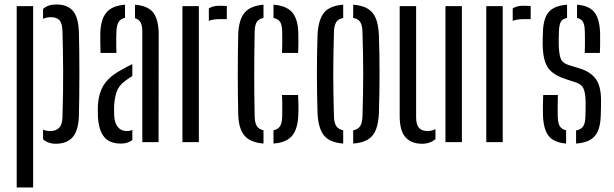

<svg xmlns="http://www.w3.org/2000/svg" viewBox="-20 -627 2707 847"><path d="M53.7 200V-600H126.2V200ZM169.9 -55.1Q176.1 -52.2 183.9 -50.6Q191.6 -48.9 200.8 -48.9Q227.4 -48.9 241.1 -63.4Q254.9 -77.9 255.6 -110.2Q257.2 -163.2 258 -212.7Q258.8 -262.2 258.6 -309.2Q258.4 -356.2 257.6 -401.2Q256.8 -446.1 255.6 -489.8Q254.9 -522.5 243.2 -536.8Q231.5 -551.1 204.8 -551.1Q184.9 -551.1 169.9 -543.9V-587.7Q180.8 -597.4 194.8 -602.3Q208.8 -607.2 229 -607.2Q277.6 -607.2 301.8 -578.9Q325.9 -550.7 328.1 -484.7Q329.1 -451.3 329.6 -404.6Q330.2 -357.9 330.2 -306.2Q330.2 -254.4 329.6 -204.7Q329.1 -155.1 328.1 -115.7Q325.9 -50.2 300.2 -21.5Q274.4 7.2 225.8 7.2Q191.9 7.2 169.9 -12.9Z M412.2 -108.6Q411.7 -121.2 411.5 -134.2Q411.3 -147.2 411.8 -159.3Q413.7 -195.2 423.8 -223.5Q433.8 -251.9 456 -275.4Q478.3 -298.8 516.8 -319.5Q528.1 -326.2 540 -332.3Q551.9 -338.3 563.8 -344.2V-291.7Q556.6 -287.4 548.9 -282.1Q541.1 -276.8 532.3 -270.1Q503.5 -249.4 494.3 -220.9Q485 -192.5 483.5 -159.3Q483 -150.6 483.2 -138.4Q483.4 -126.1 483.9 -113.4Q486.4 -82.3 500.8 -65.6Q515.1 -48.9 539.3 -48.9Q552.8 -48.9 563.8 -53.9V-9.6Q544.6 6.4 513.7 6.4Q463.8 6.4 440.1 -22.1Q416.4 -50.5 412.2 -108.6ZM423.5 -393.6Q423 -411.9 422.5 -437.5Q422 -463.2 422.5 -482.5Q424.8 -542.5 449.6 -572.1Q474.4 -601.8 531.5 -606.3V-548.4Q513.4 -544.8 504.2 -531.3Q495 -517.9 493.6 -489.6Q493.1 -478.2 492.8 -461Q492.6 -443.9 492.8 -426.1Q493.1 -408.2 493.6 -393.6ZM607.8 0V-487.3Q607.8 -513 600.6 -527.2Q593.4 -541.5 575.5 -546.6V-606.3Q634.3 -601.3 657.3 -569.7Q680.2 -538 680.1 -472.8L679.5 0Z M784.7 0V-600H857.2V0ZM901.3 -535.1V-589.8Q918.4 -601.6 948.3 -601.6Q956.9 -601.6 965.8 -601.2Q974.6 -600.8 980.6 -600.6V-542.6H949.1Q920.2 -542.6 901.3 -535.1Z M1031 -118.7Q1030 -157.6 1029.5 -203.8Q1029 -249.9 1029 -298.6Q1029 -347.2 1029.5 -393.9Q1030 -440.5 1031 -480.1Q1034.3 -542.4 1060 -572Q1085.6 -601.7 1142.4 -606.3V-547.8Q1122.4 -544.2 1113.4 -531Q1104.4 -517.8 1103.5 -489.6Q1102.5 -437.4 1102 -391.2Q1101.5 -345 1101.5 -300.6Q1101.5 -256.1 1102 -210.2Q1102.5 -164.3 1103.5 -112.3Q1104.4 -83.8 1113.4 -70.2Q1122.4 -56.5 1142.4 -52.3V6.3Q1085 1.6 1059.3 -27.8Q1033.6 -57.1 1031 -118.7ZM1186.5 6.3V-52.2Q1206.3 -56.4 1215.2 -70.1Q1224.2 -83.7 1224.8 -112.3Q1225 -131 1225.2 -154.9Q1225.4 -178.8 1224 -208H1294.9Q1296.3 -186.7 1296.6 -162.5Q1296.9 -138.4 1295.9 -118.7Q1293.5 -57 1268.1 -27.4Q1242.8 2.2 1186.5 6.3ZM1224 -393.6Q1224.9 -409.8 1225.1 -427.4Q1225.4 -445.1 1225.1 -461.4Q1224.9 -477.8 1224.8 -489.6Q1224.2 -517.7 1215.2 -530.9Q1206.3 -544.1 1186.5 -547.7V-606.3Q1243.3 -602.1 1268.8 -572.7Q1294.3 -543.3 1295.9 -482.5Q1296.5 -463.2 1296.4 -439.1Q1296.3 -415 1294.9 -393.6Z M1380.8 -127.8Q1379.5 -166.7 1378.8 -210.3Q1378 -254 1378 -299.3Q1378 -344.6 1378.7 -388.5Q1379.4 -432.4 1380.8 -472Q1383.9 -538.8 1408.9 -570.3Q1433.8 -601.7 1494 -606.3V-547.7Q1472.7 -543.8 1463.5 -529.7Q1454.2 -515.6 1453.3 -487.3Q1451.9 -435.8 1451 -389.9Q1450.1 -344.1 1450.1 -299.9Q1450.1 -255.6 1451 -209.8Q1451.9 -163.9 1453.3 -112.5Q1454.2 -84.5 1463.7 -70.5Q1473.1 -56.5 1494 -52.3V6.3Q1434 1.7 1409 -29.7Q1383.9 -61.2 1380.8 -127.8ZM1538.1 6.3V-52.1Q1559.3 -56.3 1568.7 -70.4Q1578.1 -84.4 1579 -112.5Q1580.4 -164.4 1581.4 -210.2Q1582.3 -256 1582.3 -300.1Q1582.3 -344.2 1581.4 -390Q1580.4 -435.8 1579 -487.3Q1578.1 -516.2 1568.9 -530.1Q1559.7 -544.1 1538.1 -547.9V-606.3Q1578.8 -603.3 1603 -588.3Q1627.1 -573.3 1638.4 -544.8Q1649.6 -516.3 1651.5 -472Q1652.9 -433.1 1653.6 -389.4Q1654.3 -345.7 1654.3 -300.6Q1654.3 -255.5 1653.6 -211.5Q1652.9 -167.5 1651.5 -127.8Q1649.6 -83.8 1638.4 -55Q1627.1 -26.3 1603 -11.5Q1578.8 3.3 1538.1 6.3Z M1743.2 -115.7V-600H1815.7V-110.2Q1815.7 -77.9 1827.8 -63.4Q1840 -48.9 1866.5 -48.9Q1883.9 -48.9 1901 -57.3V-13.3Q1876.7 7.2 1842.5 7.2Q1794.4 7.2 1768.8 -21.4Q1743.2 -50.1 1743.2 -115.7ZM1945.1 0V-600H2017.6V0Z M2125.2 0V-600H2197.7V0ZM2241.8 -535.1V-589.8Q2258.9 -601.6 2288.8 -601.6Q2297.4 -601.6 2306.3 -601.2Q2315.1 -600.8 2321.1 -600.6V-542.6H2289.6Q2260.7 -542.6 2241.8 -535.1Z M2375.3 -118.7Q2374.8 -138.4 2374.9 -162.5Q2375.1 -186.7 2376.3 -208H2441Q2440.1 -178.8 2440.1 -154.9Q2440.1 -131 2440.6 -112.3Q2441.2 -83.7 2449.6 -70.1Q2458.1 -56.5 2477.3 -52.3V6.3Q2422.9 1.7 2400.1 -27.7Q2377.4 -57.1 2375.3 -118.7ZM2521.4 6.3V-51.6Q2543.2 -55.6 2552.5 -69.3Q2561.7 -83 2562.5 -112.3Q2562.9 -126.7 2563.1 -137.3Q2563.3 -147.8 2563.5 -158.1Q2563.7 -168.4 2563.3 -181.2Q2562.5 -216.9 2554.3 -235.8Q2546 -254.7 2521 -263.2L2472.2 -279.2Q2437.2 -291 2415.8 -308.3Q2394.4 -325.6 2384.9 -353.6Q2375.3 -381.6 2374.1 -425.6Q2373.7 -440.3 2374.1 -452.9Q2374.5 -465.4 2374.9 -479.9Q2375.7 -542.3 2399.2 -572Q2422.6 -601.8 2481.5 -606.3V-547.9Q2461.8 -544.3 2454.2 -531Q2446.7 -517.8 2445.8 -489.6Q2445.3 -472.6 2444.9 -460.6Q2444.4 -448.7 2444.8 -430.7Q2445.6 -394.7 2452.2 -372.4Q2458.8 -350 2487.8 -340.2L2533.5 -326.3Q2583.2 -311.8 2607.3 -280.1Q2631.4 -248.3 2631.4 -184.4Q2631.4 -168.8 2631.2 -150.8Q2631 -132.8 2630.2 -117.1Q2628.6 -56.2 2604.1 -27Q2579.6 2.2 2521.4 6.3ZM2559.5 -393.6Q2560.4 -409.8 2560.4 -427.4Q2560.5 -445.1 2560.4 -461.4Q2560.4 -477.8 2559.9 -489.6Q2559.3 -517.2 2551.7 -530.6Q2544.1 -544 2525.6 -547.7V-606.3Q2580.5 -601.7 2602.7 -572.4Q2624.9 -543.2 2627.3 -482.5Q2627.4 -469.9 2627.4 -454.7Q2627.4 -439.4 2627.3 -423.6Q2627.2 -407.9 2626.3 -393.6Z"/></svg>

Font: Big Shoulders Stencil Thin
Style: Regular
Weight: 100
Designer: Patric King
Foundry: XO Type Co
Version: Version 2.001